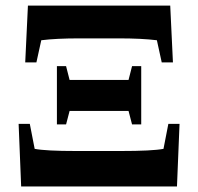

<svg xmlns="http://www.w3.org/2000/svg" viewBox="-20 -675 717 695"><path d="M445.3 -385.7 458 -435.5H491.2V-224.6H458L445.3 -273.4H231.9L219.2 -224.6H186V-435.5H219.2L231.9 -385.7ZM268.1 -536.1Q182.6 -536.1 129.4 -529.3L111.8 -449.2H71.3L81.1 -654.8H596.2L606 -449.2H565.4L547.9 -529.3Q493.2 -536.1 409.2 -536.1ZM416.5 -128.4Q531.2 -128.4 571.8 -136.2L589.4 -226.6H629.9L620.6 0H56.6L47.4 -226.6H87.9L105.5 -136.2Q146 -128.4 255.9 -128.4Z"/></svg>

Font: Liberation Serif
Style: Bold
Weight: 700
Designer: Steve Matteson
Foundry: Ascender Corporation
Version: Version 2.1.5